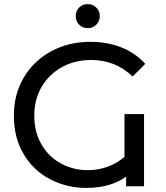

<svg xmlns="http://www.w3.org/2000/svg" viewBox="-20 -913 812 941"><path d="M590 -354V-144C565.3 -122.7 537.5 -106.5 506.5 -95.5C475.5 -84.5 443.7 -79 411 -79C364.3 -79 321 -89.5 281 -110.5C241 -131.5 208.8 -162.3 184.5 -203C160.2 -243.7 148 -291.7 148 -347C148 -399 160 -445.7 184 -487C208 -528.3 241.2 -560.7 283.5 -584C325.8 -607.3 373.7 -619 427 -619C506.3 -619 574 -592 630 -538L692 -600C660 -635.3 621.2 -662.2 575.5 -680.5C529.8 -698.8 479 -708 423 -708C351.7 -708 287.5 -692.5 230.5 -661.5C173.5 -630.5 128.8 -587.7 96.5 -533C64.2 -478.3 48 -416.3 48 -347C48 -273.7 64.2 -210.2 96.5 -156.5C128.8 -102.8 172.2 -62 226.5 -34C280.8 -6 339.7 8 403 8C481.7 8 546.7 -10.3 598 -47V0H686V-354ZM368 -792C379.3 -780.7 393.3 -775 410 -775C426.7 -775 440.7 -780.7 452 -792C463.3 -803.3 469 -817.3 469 -834C469 -850.7 463.3 -864.7 452 -876C440.7 -887.3 426.7 -893 410 -893C393.3 -893 379.3 -887.3 368 -876C356.7 -864.7 351 -850.7 351 -834C351 -817.3 356.7 -803.3 368 -792Z"/></svg>

Font: ICO Headline
Style: Regular
Weight: 500
Designer: Julieta Ulanovsky
Foundry: Julieta Ulanovsky
Version: Version 7.200